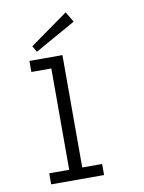

<svg xmlns="http://www.w3.org/2000/svg" viewBox="-93 -912 731 976"><g transform="rotate(-10 273.0 -424.0)"><path d="M363.8 0H90.8V-57.1H193.8V-580.1H90.8V-637.2H261.2V-57.1H363.8ZM347.2 -794.9 136.2 -676.3 118.2 -708 314.9 -848.1Z"/></g></svg>

Font: Anonymous Pro
Style: Regular
Weight: 400
Monospace: yes
Designer: Mark Simonson
Version: Version 1.003